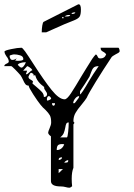

<svg xmlns="http://www.w3.org/2000/svg" viewBox="-30 -872 628 897"><path d="M254 -1Q208 -1 208 -26V-235Q206 -236 200.5 -241.5Q195 -247 195 -252Q195 -258 202 -273.5Q209 -289 209 -300Q209 -322 203 -333Q197 -344 182 -359Q170 -369 159 -383Q146 -399 125 -431.5Q104 -464 104 -472Q94 -472 88.5 -479Q83 -486 77 -500Q71 -513 66 -520Q56 -532 40.5 -547.5Q25 -563 23 -563H-10Q-10 -570 0.5 -574.5Q11 -579 11 -584Q11 -596 0 -609Q-1 -611 -5 -617.5Q-9 -624 -9 -631Q-9 -636 22 -642.5Q53 -649 70 -649Q75 -649 87.5 -631.5Q100 -614 125 -575Q175 -497 210.5 -452.5Q246 -408 272 -408Q283 -408 301.5 -436Q320 -464 353 -520Q359 -529 374.5 -555Q390 -581 400.5 -596.5Q411 -612 418 -618Q423 -615 425 -610Q427 -605 429.5 -602Q432 -599 439 -599Q449 -599 455.5 -603.5Q462 -608 466 -618Q462 -625 455 -628.5Q448 -632 444 -636Q440 -640 440 -649H523Q525 -649 527 -643.5Q529 -638 529 -633Q529 -629 523 -625Q517 -621 510 -618Q494 -609 492 -606Q452 -546 417.5 -490Q383 -434 375 -415Q369 -405 351 -383Q332 -361 322.5 -344Q313 -327 313 -306Q313 -303 318 -298L313 -291V-88Q305 -69 305 -37Q305 -18 307 -2Q305 0 301 2.5Q297 5 294 5Q287 5 276.5 2Q266 -1 254 -1ZM51 -588H56Q79 -588 79 -596Q79 -609 64 -613.5Q49 -618 35 -618Q31 -618 16 -613L15 -610Q15 -603 18.5 -597.5Q22 -592 28 -592Q39 -592 48 -600L41 -589ZM70 -556Q80 -556 91 -581H84Q77 -581 66.5 -578Q56 -575 53 -569Q54 -568 60 -562Q66 -556 70 -556ZM94 -525Q98 -525 107 -534Q116 -543 121 -544Q118 -551 109 -557Q100 -563 97 -563L78 -542H97L91 -526ZM388 -497 406 -526Q411 -533 418.5 -544.5Q426 -556 431 -563Q414 -563 407 -555.5Q400 -548 395.5 -534Q391 -520 388 -514Q379 -499 366 -479Q353 -459 344 -446V-431Q350 -431 388 -497ZM139 -467Q157 -452 166 -442Q175 -432 175 -419Q190 -419 190 -433Q190 -438 183 -447.5Q176 -457 176 -461Q176 -464 177 -465Q142 -490 135 -520H125Q125 -520 126 -521.5Q127 -523 127 -525Q127 -526 123 -528.5Q119 -531 116 -532Q112 -532 108 -524.5Q104 -517 103 -514Q103 -508 106 -505Q109 -502 116.5 -498Q124 -494 124 -490Q124 -488 121 -483Q122 -481 139 -467ZM189 -408 190 -402Q195 -402 202 -405.5Q209 -409 209 -411Q209 -414 205.5 -418.5Q202 -423 198 -423Q194 -423 191.5 -418.5Q189 -414 189 -408ZM312 -390H318Q320 -390 338 -415L340 -423Q330 -423 321 -411.5Q312 -400 312 -390ZM220 -378Q227 -379 227 -390H213Q213 -379 220 -378ZM275 -276Q272 -260 267.5 -249.5Q263 -239 251 -230H283Q286 -233 288.5 -256Q291 -279 291 -300Q283 -300 280 -294.5Q277 -289 275 -276ZM235 -171Q248 -171 257 -178.5Q266 -186 270 -198L261 -199Q246 -199 240.5 -193Q235 -187 235 -171ZM244 -124Q260 -127 260 -137Q252 -137 248 -134.5Q244 -132 244 -124ZM270 -112Q280 -112 284.5 -113.5Q289 -115 289 -122L288 -124Q276 -122 270 -112ZM244 -63 264 -82H244ZM316 -777Q276 -762 215 -734L186 -721H165Q165 -737 167.5 -752.5Q170 -768 174 -770L334 -851L337 -852Q348 -852 348 -828Q348 -804 342 -794.5Q336 -785 316 -777ZM317 -814Q306 -814 304 -807H308Q320 -807 322 -814ZM292 -802Q280 -802 272 -795H281Q289 -795 293 -796.5Q297 -798 298 -802ZM264 -786Q267 -786 267 -789Q267 -793 264 -793Q260 -793 260 -789Q262 -786 264 -786Z"/></svg>

Font: Cabin Sketch
Style: Regular
Weight: 400
Version: Version 1.100